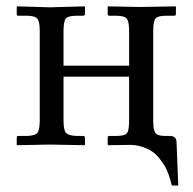

<svg xmlns="http://www.w3.org/2000/svg" viewBox="-20 -451 601 599"><path d="M458 -74.2Q458 -46.4 464.6 -36.6Q471.2 -26.9 494.1 -26.9H509.8Q530.8 -26.9 530.8 -6.8L536.1 127.9H516.1Q513.7 118.7 512.2 112.8Q510.7 106.9 505.4 92Q500 77.1 494.1 67.1Q488.3 57.1 477.5 43.5Q466.8 29.8 454.3 21.5Q441.9 13.2 423.6 7.1Q405.3 1 383.8 1L317.9 2L315.9 0V-21Q315.9 -26.9 320.8 -26.9H341.8Q369.1 -26.9 376 -35.4Q382.8 -43.9 382.8 -74.2V-211.9H178.2V-75.2Q178.2 -45.4 185.8 -36.6Q193.4 -27.8 219.2 -26.9H238.8Q245.1 -26.9 245.1 -21V0L244.1 2L136.2 0Q128.9 0 84.5 1Q40 2 33.2 2L32.2 0V-22Q32.2 -26.9 37.1 -26.9H63Q89.4 -27.3 96.7 -36.6Q104 -45.9 104 -75.2V-355Q104 -383.8 96.4 -392.8Q88.9 -401.9 63 -401.9H37.1Q32.2 -401.9 32.2 -407.2V-429.2L33.2 -431.2L136.2 -428.2Q144.5 -428.2 190.4 -429.7Q236.3 -431.2 244.1 -431.2L245.1 -429.2V-408.2Q245.1 -401.9 238.8 -401.9H219.2Q193.4 -401.9 185.8 -393.6Q178.2 -385.3 178.2 -355V-246.1H382.8V-354Q382.8 -383.8 375.5 -392.8Q368.2 -401.9 341.8 -401.9H320.8Q315.9 -401.9 315.9 -407.2V-429.2L316.9 -431.2L415 -429.2Q423.8 -429.2 471.7 -430.2Q519.5 -431.2 527.8 -431.2L528.8 -429.2V-407.2Q528.8 -401.9 522.9 -401.9H498Q472.2 -401.9 465.1 -393.3Q458 -384.8 458 -354Z"/></svg>

Font: Common Serif
Style: Regular
Weight: 400
Designer: Philipp H. Poll, Khaled Hosny
Foundry: Stefan Peev, Context Ltd.
Version: Version 1.026